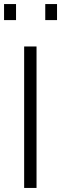

<svg xmlns="http://www.w3.org/2000/svg" viewBox="-30 -926 301 946"><path d="M89 0V-697H150V0ZM-10 -827V-906H49V-827ZM193 -827V-906H251V-827Z"/></svg>

Font: TypoPRO Titillium Text
Style: 250 wt
Weight: 300
Designer: Accademia di Belle Arti di Urbino and others
Foundry: Accademia di Belle Arti di Urbino and others.
Version: Version 25.000